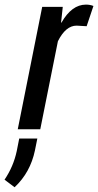

<svg xmlns="http://www.w3.org/2000/svg" viewBox="-64 -558 424 829"><path d="M307.1 -538.1Q325.2 -538.1 339.4 -532.2L310.1 -444.8L266.6 -447.3Q219.7 -447.3 186 -379.9L109.9 0H12.7L118.2 -528.3H207L199.7 -460.4L201.2 -460Q245.6 -538.1 307.1 -538.1ZM86.9 91.3Q66.9 187 -1 250.5L-44.4 217.8Q-5.9 161.1 8.3 94.2L19 40H97.2Z"/></svg>

Font: RobotoCondensed-Italic
Style: Italic
Weight: 400
Designer: Google
Version: Version 1.200311; 2013